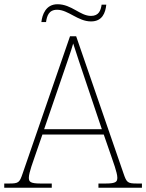

<svg xmlns="http://www.w3.org/2000/svg" viewBox="-24 -885 689 905"><path d="M405 -784C458 -784 473 -824 477 -863H455C451 -836 442 -810 405 -810C353 -810 314 -865 247 -865C192 -865 175 -816 171 -781H193C197 -808 205 -839 245 -839C298 -839 343 -784 405 -784ZM-4 0H220V-20H167C117 -20 112 -29 112 -48C112 -71 134 -129 140 -147L176 -251H465L501 -147C507 -129 529 -71 529 -48C529 -29 524 -20 474 -20H440V0H645V-20H623C577 -20 573 -24 558 -68L335 -714H306L83 -68C68 -24 64 -20 18 -20H-4ZM184 -276 266 -515C281 -560 313 -649 321 -680C335 -638 360 -559 379 -505L456 -276Z"/></svg>

Font: Noto Serif Georgian Thin
Style: Regular
Weight: 100
Designer: Monotype Design Team, Akaki Razmadze
Foundry: Google LLC
Version: Version 2.003